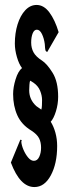

<svg xmlns="http://www.w3.org/2000/svg" viewBox="-20 -698 290 776"><path d="M119 58Q61 58 24 -41L62 -133Q65 -134 67 -131.5Q69 -129 66 -126Q67 -111 75 -92.5Q83 -74 94 -61Q105 -48 117 -48Q131 -48 138.5 -64Q146 -80 146 -101Q146 -123 138 -139Q130 -155 107 -170Q67 -194 50 -232Q33 -270 33 -318Q33 -345 43 -377.5Q53 -410 69 -423Q57 -438 48.5 -467Q40 -496 40 -522Q40 -564 51 -599.5Q62 -635 82 -656.5Q102 -678 128 -678Q157 -678 179.5 -648Q202 -618 217 -568L171 -488Q165 -490 163.5 -495.5Q162 -501 161 -520Q158 -543 149.5 -560.5Q141 -578 129 -578Q118 -578 112 -563Q106 -548 106 -526Q106 -504 115.5 -486.5Q125 -469 150 -453Q170 -440 192.5 -404Q215 -368 215 -307Q215 -277 206 -248Q197 -219 185 -206Q197 -187 204 -161.5Q211 -136 211 -108Q211 -37 185.5 10.5Q160 58 119 58ZM147 -255Q149 -260 149.5 -272.5Q150 -285 150 -294Q150 -312 142 -331.5Q134 -351 115 -364L102 -372Q100 -369 99 -356Q98 -343 98 -333Q98 -295 127 -269Q135 -263 147 -255Z"/></svg>

Font: Inconsolata UltraCondensed ExtraBold
Style: Regular
Weight: 800
Width: 1
Monospace: yes
Designer: Raph Levien, Cyreal, Brenton Simpson
Foundry: Raph Levien, Cyreal, Google
Version: Version 3.001; ttfautohint (v1.8.2.53-6de2)